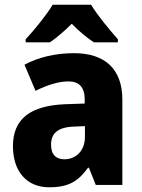

<svg xmlns="http://www.w3.org/2000/svg" viewBox="-20 -786 603 816"><path d="M367 -766H204C179 -724 124 -656 89 -619V-606H192C221 -626 252 -652 285 -685C317 -652 349 -626 379 -606H481V-619C445 -660 394 -721 367 -766ZM295 -560C213 -560 142 -542 84 -511L131 -400C181 -425 229 -440 271 -440C316 -440 340 -416 340 -363V-346L256 -343C111 -337 35 -282 35 -165C35 -57 94 10 189 10C271 10 312 -15 354 -73H358L387 0H500V-363C500 -493 425 -560 295 -560ZM296 -248 341 -250V-204C341 -146 303 -109 254 -109C219 -109 197 -128 197 -171C197 -218 224 -246 296 -248Z"/></svg>

Font: Noto Sans Thai SemCond ExtBd
Style: Regular
Weight: 800
Width: 4
Designer: Monotype Design Team
Foundry: Monotype Imaging Inc.
Version: Version 2.002